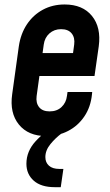

<svg xmlns="http://www.w3.org/2000/svg" viewBox="-20 -580 480 836"><path d="M181.5 12.5Q103 12.5 62.2 -37.8Q21.5 -88 33 -169.5L62 -378.5Q70 -433 97.2 -474Q124.5 -515 166.8 -537.8Q209 -560.5 261.5 -560.5Q340 -560.5 380.5 -510.5Q421 -460.5 410 -378.5L391.5 -249H136L150 -349H298L303 -386Q307 -416 292 -434.5Q277 -453 246 -453Q216 -453 195.2 -434.5Q174.5 -416 170.5 -386L139.5 -162Q135.5 -132 150.2 -113.5Q165 -95 196 -95Q228 -95 248 -114Q268 -133 271.5 -162L274 -179.5H381.5L380.5 -169.5Q375 -114 347.2 -73Q319.5 -32 276.5 -9.8Q233.5 12.5 181.5 12.5ZM218.5 235Q159 235 127 206.8Q95 178.5 95 133Q95 78.5 135.2 34.8Q175.5 -9 232 -39.5H254.5L249.5 0Q222 20 199.8 47.2Q177.5 74.5 177.5 104Q177.5 127.5 193.2 141.5Q209 155.5 238 155.5H256L244.5 235Z"/></svg>

Font: Mohave SemiBold
Style: Italic
Weight: 600
Italic angle: -8°
Designer: Gumpita Rahayu
Foundry: Tokotype
Version: Version 2.003